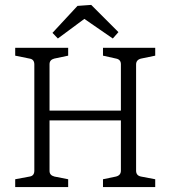

<svg xmlns="http://www.w3.org/2000/svg" viewBox="-20 -763 695 783"><path d="M613 -536 555 -524Q535 -519 535 -500V-67Q535 -47 555 -43L613 -32V0H400V-32L453 -43Q473 -48 473 -67V-272H182V-66Q182 -48 202 -43L258 -32V0H42V-32L101 -43Q120 -46 120 -67V-500Q120 -521 101 -524L42 -536V-568H258V-536L201 -524Q182 -519 182 -501V-312H473V-501Q473 -520 454 -524L400 -536V-568H613ZM194 -629 296 -739 352 -743 463 -632 440 -606 324 -686 216 -606Z"/></svg>

Font: Yrsa Light
Style: Regular
Weight: 300
Designer: Anna Giedrys (Yrsa+Rasa design), David Brezina (Yrsa art-direction, Rasa art-direction, design)
Foundry: Rosetta Type Foundry
Version: Version 2.004